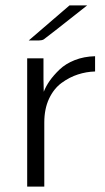

<svg xmlns="http://www.w3.org/2000/svg" viewBox="-20 -687 386 707"><path d="M80.1 0V-472.2H140.1V-396L141.1 -349.1Q148.9 -369.1 162.8 -389.2Q176.8 -409.2 199 -430.7Q221.2 -452.1 255.1 -465.6Q289.1 -479 330.1 -480V-423.8Q297.9 -422.9 266.8 -412.8Q235.8 -402.8 207 -381.8Q178.2 -360.8 160.6 -323.5Q143.1 -286.1 143.1 -235.8V0ZM85.9 -538.1 235.8 -667H300.8Q148.9 -546.9 141.1 -542Q134.3 -538.1 124 -538.1Z"/></svg>

Font: CMU Bright
Style: Roman
Weight: 500
Version: Version 0.7.0